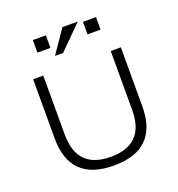

<svg xmlns="http://www.w3.org/2000/svg" viewBox="-128 -804 847 914"><g transform="rotate(-20 295.5 -346.5)"><path d="M73.2 -213.9V-512.7H124.5V-213.9Q124.5 -39.1 295.4 -39.1Q466.3 -39.1 466.3 -213.9V-512.7H517.6V-213.9Q517.6 4.9 295.4 4.9Q73.2 4.9 73.2 -213.9ZM455.6 -688.5V-625H389.6V-688.5ZM201.7 -688.5V-625H135.7V-688.5ZM289.1 -698.2H366.7L250 -581.5H209Z"/></g></svg>

Font: Voltera Light
Style: Light
Weight: 300
Designer: Bernd Montag
Version: Version 1.301